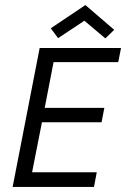

<svg xmlns="http://www.w3.org/2000/svg" viewBox="-20 -740 499 760"><path d="M30 0ZM363 -58H107L146 -256H382L393 -313H157L192 -494H448L459 -550H137L30 0H352ZM397 -588 314 -658 210 -589 181 -628 318 -720 432 -622Z"/></svg>

Font: Cambay Devanagari
Style: Italic
Weight: 400
Italic angle: -11°
Designer: Pooja Saxena
Foundry: Pooja Saxena
Version: Version 1.018;PS 001.018;hotconv 1.0.70;makeotf.lib2.5.58329